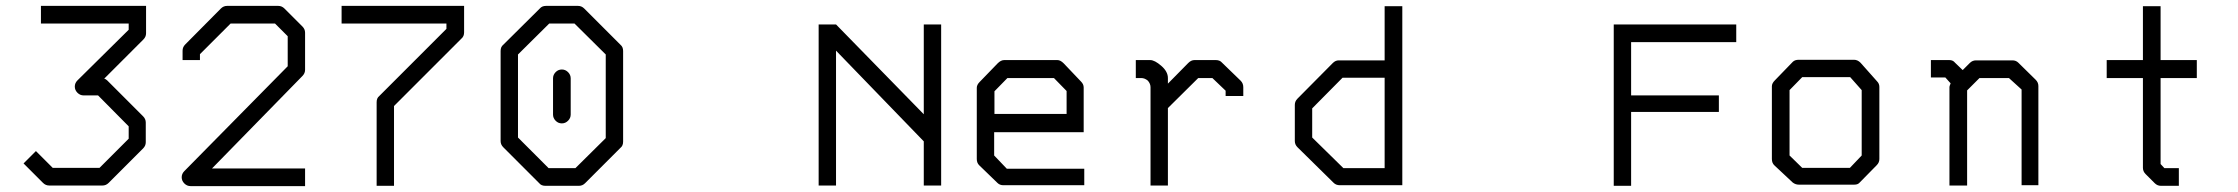

<svg xmlns="http://www.w3.org/2000/svg" viewBox="-20 -680 7600 652"><path d="M119 -600V-660H476V-567Q476 -555 467 -546L334 -413Q339.5 -411.5 344 -407L466 -285Q475 -276 475 -264V-197Q475 -185 466 -176L349 -59Q340 -50 328 -50H147Q135 -50 126 -59L60 -125L102 -167L159 -110H318L417 -209V-251L313 -356H264Q252 -356 243 -365Q234 -374 234 -386Q234 -398 243 -407L417 -579V-600Z M659 -476H600V-508Q600 -520 609 -529L730 -651Q739 -660 751 -660H925Q937 -660 946 -651L1007 -590Q1016 -581 1016 -569V-443Q1016 -431 1007 -422L700 -108H1016V-48H627Q615 -48 606 -57Q597 -66 597 -78Q597 -90 606 -99L957 -455V-557L914 -600H763L659 -496Z M1318 -49H1259V-333Q1259 -347 1268 -354L1496 -582V-600H1140V-660H1556V-570Q1556 -556.5 1547 -549L1318 -320Z M1888 -444Q1900 -444 1909 -435Q1918 -426 1918 -414V-291Q1918 -279 1909 -270Q1900 -261 1888 -261Q1875.5 -261 1866.8 -270Q1858 -279 1858 -291V-414Q1858 -426 1866.8 -435Q1875.5 -444 1888 -444ZM1739 -495V-213L1843 -109H1934L2037 -211V-495L1931 -600H1845ZM1689 -528 1813 -651Q1820.5 -660 1834 -660H1943Q1955 -660 1964 -651L2087 -528Q2096 -520.5 2096 -507V-199Q2096 -185 2087 -178L1967 -58Q1958 -49 1946 -49H1832Q1818 -49 1811 -58L1689 -180Q1680 -189 1680 -201V-507Q1680 -521 1689 -528Z M2760 -50V-597H2819L3117 -292V-597H3176V-50H3117V-200L2819 -508V-50Z M3356 -231V-152L3399 -107H3662V-51H3387Q3375 -51 3367 -59L3305 -119Q3297 -127 3297 -140V-382Q3297 -392 3307 -402L3368 -465Q3379 -476 3390 -476H3571Q3581 -476 3592 -465L3651 -403Q3660 -394 3660 -383V-231ZM3357 -293H3602V-371L3559 -415H3401L3357 -370Z M3946 -313V-50H3887V-384Q3887 -395.5 3878 -406Q3867.5 -415 3855 -415H3837V-476H3886Q3901 -476 3923.5 -456.5Q3946 -437 3946 -415V-396L4015 -466Q4025 -476 4036 -476H4109Q4122.5 -476 4130 -467L4193 -406Q4202 -397 4202 -384V-354H4142V-372L4097 -415H4049Z M4742 -51H4530Q4517 -51 4509 -59L4386 -180Q4377 -189 4377 -201V-324Q4377 -336 4386 -345L4506 -466Q4515 -475 4526 -475H4682V-659H4742ZM4682 -109V-416H4539L4436 -312V-213L4542 -109Z M5460 -597H5876V-537H5519V-356H5817V-300H5519V-49H5460Z M6057 -374V-152L6100 -110H6262L6302 -152V-374L6263 -418H6100ZM6007 -407 6068 -470Q6075 -477 6088 -477H6276Q6288 -477 6298 -467L6354 -404Q6362 -396 6362 -385V-140Q6362 -128 6353 -119L6295 -60Q6289 -53 6277.5 -53H6274H6088Q6077.5 -53 6068 -60L6006 -118Q5997 -126 5997 -140V-387Q5997 -397 6007 -407Z M6645 -442 6669 -466Q6678 -475 6690 -475H6814Q6826 -475 6834 -467L6893 -409Q6902 -400 6902 -388V-51H6845V-376L6802 -415H6702L6660 -373V-50H6600V-385Q6600 -387 6604 -397L6586 -417H6537V-476H6600Q6612 -476 6619 -467Z M7317 -123 7330 -109H7379V-49H7318Q7306 -49 7297 -58L7266 -89Q7257 -98 7257 -110V-415H7134V-476H7257V-659H7317V-476H7440V-415H7317Z"/></svg>

Font: 3270 Nerd Font
Style: Regular
Weight: 400
Monospace: yes
Version: Version 3.0.1;Nerd Fonts 3.3.0